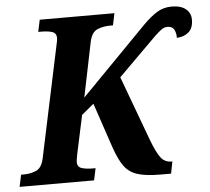

<svg xmlns="http://www.w3.org/2000/svg" viewBox="-74 -776 910 832"><g transform="rotate(-5 381.5 -360.5)"><path d="M-22 0 -11 -52H1Q30 -52 54.5 -62.5Q79 -73 88 -113L190 -594Q196 -620 196 -628Q196 -650 177.5 -656Q159 -662 129 -662H117L128 -714H453L442 -662H430Q399 -662 374 -651.5Q349 -641 340 -600L291 -361L577 -653Q611 -687 639 -704Q667 -721 702 -721Q742 -721 763.5 -703.5Q785 -686 785 -657Q785 -620 764.5 -602.5Q744 -585 713 -584Q714 -603 706 -619Q698 -635 677 -635Q663 -635 651 -626.5Q639 -618 621 -601L454 -435L558 -154Q579 -98 596.5 -75Q614 -52 644 -52H647L637 0H590Q528 0 491.5 -11.5Q455 -23 433.5 -52.5Q412 -82 393 -138L328 -331L275 -287L239 -119Q234 -93 234 -86Q234 -64 253 -58Q272 -52 301 -52H313L302 0Z"/></g></svg>

Font: Noto Serif SemiCondensed
Style: Bold Italic
Weight: 700
Width: 4
Italic angle: -12°
Designer: Monotype Design Team
Foundry: Monotype Imaging Inc.
Version: Version 2.014